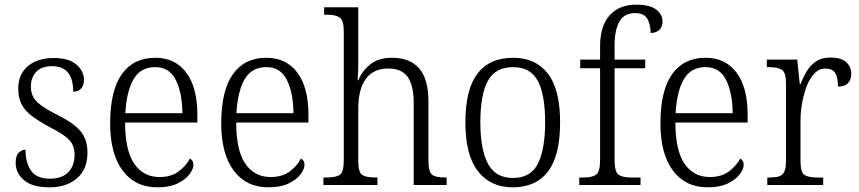

<svg xmlns="http://www.w3.org/2000/svg" viewBox="-20 -791 3674 821"><path d="M192 10Q118 10 82.5 -20.5Q47 -51 47 -95Q47 -126 60.5 -138.5Q74 -151 89 -151Q89 -96 112.5 -61.5Q136 -27 194 -27Q246 -27 272.5 -55Q299 -83 299 -129Q299 -153 290.5 -171.5Q282 -190 260 -207Q238 -224 197 -245Q147 -272 116.5 -295Q86 -318 72 -345.5Q58 -373 58 -412Q58 -474 99.5 -508.5Q141 -543 210 -543Q274 -543 306.5 -515Q339 -487 339 -450Q339 -426 327 -412.5Q315 -399 293 -399Q293 -508 203 -508Q156 -508 134 -483Q112 -458 112 -421Q112 -379 140 -353.5Q168 -328 227 -299Q298 -263 326 -228Q354 -193 354 -138Q354 -68 309.5 -29Q265 10 192 10Z M653 10Q558 10 504.5 -61.5Q451 -133 451 -263Q451 -404 501 -474Q551 -544 644 -544Q729 -544 776.5 -480.5Q824 -417 824 -299V-267H515Q515 -148 554 -91Q593 -34 662 -34Q712 -34 744 -58Q776 -82 792 -113Q798 -110 802.5 -103.5Q807 -97 807 -86Q807 -68 790 -45.5Q773 -23 739 -6.5Q705 10 653 10ZM760 -307Q759 -395 731.5 -449.5Q704 -504 644 -504Q581 -504 551 -452Q521 -400 516 -307Z M1128 10Q1033 10 979.5 -61.5Q926 -133 926 -263Q926 -404 976 -474Q1026 -544 1119 -544Q1204 -544 1251.5 -480.5Q1299 -417 1299 -299V-267H990Q990 -148 1029 -91Q1068 -34 1137 -34Q1187 -34 1219 -58Q1251 -82 1267 -113Q1273 -110 1277.5 -103.5Q1282 -97 1282 -86Q1282 -68 1265 -45.5Q1248 -23 1214 -6.5Q1180 10 1128 10ZM1235 -307Q1234 -395 1206.5 -449.5Q1179 -504 1119 -504Q1056 -504 1026 -452Q996 -400 991 -307Z M1363 0V-32H1375Q1416 -32 1433 -43.5Q1450 -55 1450 -105V-656Q1450 -704 1432.5 -716Q1415 -728 1380 -728H1366V-760H1512V-514Q1512 -495 1510.5 -474.5Q1509 -454 1509 -448H1512Q1529 -488 1563.5 -516Q1598 -544 1657 -544Q1732 -544 1772 -499Q1812 -454 1812 -356V-105Q1812 -56 1827.5 -44Q1843 -32 1883 -32H1890V0H1749V-353Q1749 -424 1724 -461Q1699 -498 1640 -498Q1577 -498 1544.5 -454Q1512 -410 1512 -326V-102Q1512 -54 1529 -43Q1546 -32 1586 -32H1594V0Z M2172 10Q2078 10 2024 -58.5Q1970 -127 1970 -268Q1970 -408 2021.5 -476Q2073 -544 2175 -544Q2270 -544 2322.5 -476.5Q2375 -409 2375 -268Q2375 -126 2323.5 -58Q2272 10 2172 10ZM2173 -30Q2250 -30 2280.5 -92Q2311 -154 2311 -268Q2311 -387 2279.5 -445.5Q2248 -504 2174 -504Q2098 -504 2066 -445Q2034 -386 2034 -268Q2034 -152 2066.5 -91Q2099 -30 2173 -30Z M2457 0V-32H2476Q2512 -32 2529 -44Q2546 -56 2546 -107V-499H2461V-536H2546V-593Q2546 -679 2586.5 -725Q2627 -771 2701 -771Q2759 -771 2786 -750Q2813 -729 2813 -699Q2813 -676 2799 -663Q2785 -650 2762 -650Q2762 -685 2748.5 -710Q2735 -735 2696 -735Q2649 -735 2628.5 -698.5Q2608 -662 2608 -597V-536H2739V-499H2608V-107Q2608 -56 2625 -44Q2642 -32 2678 -32H2719V0Z M3006 10Q2911 10 2857.5 -61.5Q2804 -133 2804 -263Q2804 -404 2854 -474Q2904 -544 2997 -544Q3082 -544 3129.5 -480.5Q3177 -417 3177 -299V-267H2868Q2868 -148 2907 -91Q2946 -34 3015 -34Q3065 -34 3097 -58Q3129 -82 3145 -113Q3151 -110 3155.5 -103.5Q3160 -97 3160 -86Q3160 -68 3143 -45.5Q3126 -23 3092 -6.5Q3058 10 3006 10ZM3113 -307Q3112 -395 3084.5 -449.5Q3057 -504 2997 -504Q2934 -504 2904 -452Q2874 -400 2869 -307Z M3261 0V-32H3269Q3294 -32 3310 -36.5Q3326 -41 3333.5 -56.5Q3341 -72 3341 -106V-433Q3341 -481 3323.5 -492.5Q3306 -504 3266 -504H3259V-536H3389L3400 -431H3403Q3414 -460 3429.5 -486Q3445 -512 3469.5 -528.5Q3494 -545 3532 -545Q3576 -545 3598 -525.5Q3620 -506 3620 -475Q3620 -451 3606.5 -436Q3593 -421 3563 -421Q3563 -461 3551 -479.5Q3539 -498 3509 -498Q3483 -498 3463 -477.5Q3443 -457 3430 -423.5Q3417 -390 3410 -351Q3403 -312 3403 -275V-103Q3403 -54 3420 -43Q3437 -32 3475 -32H3500V0Z"/></svg>

Font: Noto Serif Tamil SemiCondensed Light
Style: Regular
Weight: 300
Width: 4
Designer: Indian Type Foundry, Tom Grace, and the Monotype Design Team
Foundry: Monotype Imaging Inc.
Version: Version 2.004; ttfautohint (v1.8.4.7-5d5b)